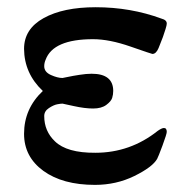

<svg xmlns="http://www.w3.org/2000/svg" viewBox="-20 -503 535 534"><path d="M46.9 -130.9Q46.9 -200.7 99.1 -250Q47.4 -298.8 46.9 -367.2Q46.9 -422.4 101.3 -452.6Q155.8 -482.9 246.1 -482.9Q343.3 -482.9 429.2 -451.2Q444.3 -447.3 443.8 -437Q443.8 -433.1 440.4 -422.1Q437 -411.1 433.1 -400.1Q429.2 -389.2 424.8 -378.9L420.9 -369.1Q414.1 -353 403.8 -353Q401.9 -353 343 -373.5Q284.2 -394 238.8 -394Q127.9 -394 106.9 -336.9Q103 -328.1 103 -318.8Q103 -302.7 121.6 -294.4Q140.1 -286.1 153.8 -286.1Q155.8 -286.1 168.9 -289.1Q182.1 -292 201.2 -294.9Q220.2 -297.9 234.9 -297.9Q294.9 -297.9 294.9 -250Q294.9 -240.2 292 -230.7Q289.1 -221.2 275.6 -211.2Q262.2 -201.2 239 -201.2Q215.8 -201.2 185.1 -208L153.8 -214.8Q148.9 -214.8 138.9 -212.9Q128.9 -210.9 116 -202.4Q103 -193.8 103 -180.2Q103 -138.2 132.8 -109.9Q166 -77.6 245.1 -78.1Q342.3 -78.1 418.9 -139.2Q430.2 -147 436 -147Q443.8 -147 443.8 -136.2Q443.8 -130.4 431.9 -98.1Q419.9 -65.9 417 -61Q403.8 -38.1 353.5 -13.4Q303.2 11.2 244.1 11.2Q154.3 11.2 100.6 -27.8Q46.9 -66.9 46.9 -130.9Z"/></svg>

Font: CMU Concrete
Style: Bold
Weight: 700
Version: Version 0.7.0